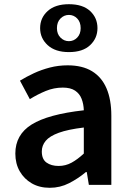

<svg xmlns="http://www.w3.org/2000/svg" viewBox="-20 -880 623 914"><path d="M217 14Q168 14 131.5 -7Q95 -28 74 -64.5Q53 -101 53 -149Q53 -239 131 -287.5Q209 -336 379 -355Q378 -385 368.5 -409.5Q359 -434 337.5 -448.5Q316 -463 279 -463Q237 -463 198 -447Q159 -431 122 -408L75 -496Q106 -515 141.5 -531.5Q177 -548 217.5 -558.5Q258 -569 302 -569Q372 -569 418 -541Q464 -513 487 -459.5Q510 -406 510 -329V0H403L393 -61H389Q352 -30 309 -8Q266 14 217 14ZM259 -90Q292 -90 320.5 -105.5Q349 -121 379 -149V-273Q304 -264 260 -248Q216 -232 197.5 -209.5Q179 -187 179 -159Q179 -122 201.5 -106Q224 -90 259 -90ZM308 -632Q243 -632 207 -665Q171 -698 171 -746Q171 -795 207 -827.5Q243 -860 308 -860Q374 -860 409 -827.5Q444 -795 444 -746Q444 -698 409 -665Q374 -632 308 -632ZM308 -684Q331 -684 347.5 -701Q364 -718 364 -746Q364 -775 347.5 -792Q331 -809 308 -809Q285 -809 268 -792Q251 -775 251 -746Q251 -718 268 -701Q285 -684 308 -684Z"/></svg>

Font: Noto Sans HK Thin SemiBold
Style: Regular
Weight: 600
Version: Version 2.004-H2;hotconv 1.0.118;makeotfexe 2.5.65603